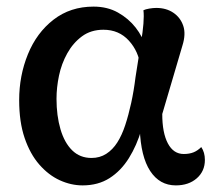

<svg xmlns="http://www.w3.org/2000/svg" viewBox="-20 -547 648 581"><path d="M230 14Q195 14 161 -1.5Q127 -17 99 -49Q71 -81 54.5 -129.5Q38 -178 38 -244Q38 -318 64.5 -383Q91 -448 142 -487.5Q193 -527 263 -527Q305 -527 337 -509Q369 -491 390.5 -463.5Q412 -436 421 -404L405 -345Q400 -391 370 -424Q340 -457 293 -457Q255 -457 228 -437Q201 -417 183.5 -385.5Q166 -354 158.5 -318Q151 -282 151 -248Q151 -197 163 -156Q175 -115 198.5 -92Q222 -69 257 -69Q282 -69 301.5 -81.5Q321 -94 335 -116Q349 -138 359 -168.5Q369 -199 377 -235.5Q385 -272 390 -313L407 -421Q412 -450 414 -475Q416 -500 414 -516Q420 -519 431.5 -521Q443 -523 453 -523Q483 -523 504.5 -508.5Q526 -494 534.5 -469Q543 -444 532 -409L471 -202Q471 -145 488 -113Q505 -81 536 -81Q553 -81 565.5 -86Q578 -91 589 -102Q600 -86 600 -63Q600 -29 575.5 -7.5Q551 14 512 14Q463 14 434.5 -29.5Q406 -73 403 -157L408 -155Q394 -107 370 -68.5Q346 -30 311.5 -8Q277 14 230 14Z"/></svg>

Font: Arima SemiBold
Style: Regular
Weight: 600
Designer: Joana Correia and Natanael Gama
Foundry: NDISCOVER
Version: Version 1.101;gftools[0.9.23]